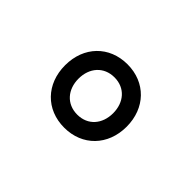

<svg xmlns="http://www.w3.org/2000/svg" viewBox="-59 -974 739 739"><g transform="rotate(45 310.0 -604.5)"><path d="M310 -432C408.5 -432 477.5 -503 477.5 -604.5C477.5 -706 408.5 -777 310 -777C211 -777 142.5 -706 142.5 -604.5C142.5 -503 211 -432 310 -432ZM310 -503C252 -503 215.5 -546 215.5 -604.5C215.5 -663 252 -706 310 -706C368 -706 404 -663 404 -604.5C404 -546 368 -503 310 -503Z"/></g></svg>

Font: Monaspace Neon SemiBold
Style: Regular
Weight: 600
Designer: Riley Cran & the Lettermatic Team
Foundry: Lettermatic
Version: Version 1.200 (Monaspace Neon)